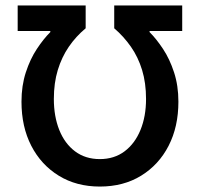

<svg xmlns="http://www.w3.org/2000/svg" viewBox="-20 -674 735 706"><path d="M650 -654V-560H530V-556Q555 -531 579.5 -494Q604 -457 620 -408Q636 -359 636 -300Q636 -208 600 -138Q564 -68 499 -28Q434 12 347 12Q261 12 196 -28Q131 -68 95 -138Q59 -208 59 -300Q59 -359 75 -408Q91 -457 115.5 -494Q140 -531 165 -556V-560H45V-654H295V-570Q259 -540 233 -502Q207 -464 192.5 -416.5Q178 -369 178 -310Q178 -246 198 -196Q218 -146 256 -117.5Q294 -89 347 -89Q400 -89 438 -117.5Q476 -146 496.5 -196Q517 -246 517 -310Q517 -369 502.5 -416.5Q488 -464 461.5 -502Q435 -540 400 -570V-654Z"/></svg>

Font: Source Sans 3 ExtraLight SemiBold
Style: Regular
Weight: 600
Version: Version 3.052;hotconv 1.1.0;makeotfexe 2.6.0